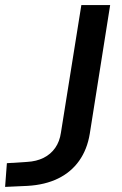

<svg xmlns="http://www.w3.org/2000/svg" viewBox="-58 -725 480 753"><path d="M-38 8 -31 -85 48 -90Q85 -92 113 -106Q141 -120 158.5 -145Q176 -170 181 -205L261 -705H374L294 -200Q284 -139 252.5 -94.5Q221 -50 170 -25Q119 0 50 4Z"/></svg>

Font: Nunito Sans 10pt SemiExpanded SemiBold
Style: Italic
Weight: 600
Width: 6
Italic angle: -9°
Designer: Vernon Adams
Foundry: Vernon Adams
Version: Version 3.101;gftools[0.9.27]